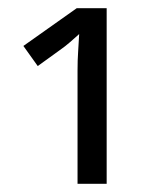

<svg xmlns="http://www.w3.org/2000/svg" viewBox="-20 -864 390 468"><path d="M240 -844V-416H169V-692Q169 -718 170.5 -739Q172 -760 173 -781Q163 -772 151 -761.5Q139 -751 126 -742L72 -703L37 -752L167 -844Z"/></svg>

Font: Noto Sans Historical
Style: Regular
Weight: 400
Designer: Monotype Design Team
Foundry: Monotype Imaging Inc.
Version: Version 2.013; ttfautohint (v1.8.4.7-5d5b)